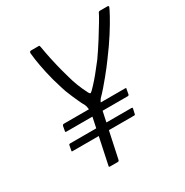

<svg xmlns="http://www.w3.org/2000/svg" viewBox="-157 -798 887 923"><g transform="rotate(-30 286.0 -336.5)"><path d="M317 -307Q310 -299 304 -284.5Q298 -270 296 -259L242 -6Q241 -3 239 -1.5Q237 0 235 0H190Q188 0 186.5 -1.5Q185 -3 186 -6L239 -257Q242 -273 240.5 -290Q239 -307 234 -317Q226 -330 218 -348Q210 -366 201.5 -385Q193 -404 187 -420.5Q181 -437 178 -448Q161 -501 151 -547.5Q141 -594 136.5 -625.5Q132 -657 132 -663Q132 -668 134.5 -670.5Q137 -673 142 -673H184Q187 -673 188 -671Q189 -669 190 -663Q191 -656 196.5 -626.5Q202 -597 211.5 -556.5Q221 -516 233 -475Q240 -448 251 -419.5Q262 -391 277 -362Q281 -354 284.5 -352.5Q288 -351 297 -360Q313 -376 331 -396.5Q349 -417 365.5 -438.5Q382 -460 395 -476Q423 -516 448.5 -556.5Q474 -597 491.5 -626.5Q509 -656 512 -663Q514 -669 517 -671Q520 -673 523 -673H566Q569 -673 571 -670.5Q573 -668 570 -663Q568 -657 551.5 -626.5Q535 -596 506.5 -551Q478 -506 439 -454Q430 -441 415.5 -422.5Q401 -404 384 -383Q367 -362 349.5 -342Q332 -322 317 -307ZM93 -250Q89 -250 88 -252Q87 -254 88 -256L93 -283Q95 -286 96.5 -287.5Q98 -289 101 -289H442Q445 -289 446.5 -287.5Q448 -286 446 -283L441 -255Q440 -253 438.5 -251.5Q437 -250 434 -250ZM72 -154Q68 -154 67.5 -155.5Q67 -157 68 -160L73 -186Q74 -190 75.5 -191Q77 -192 80 -192H421Q424 -192 425.5 -191Q427 -190 426 -186L420 -159Q420 -157 418.5 -155.5Q417 -154 413 -154Z"/></g></svg>

Font: Glory Light
Style: Italic
Weight: 300
Italic angle: -12°
Version: Version 1.011